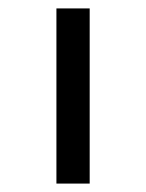

<svg xmlns="http://www.w3.org/2000/svg" viewBox="-20 -436 346 456"><path d="M114 0V-416H193V0Z"/></svg>

Font: EauTestText Medium
Style: Regular
Weight: 500
Designer: Christian Thalmann (Catharsis Fonts)
Version: Version 0.001;PS 000.001;hotconv 1.0.88;makeotf.lib2.5.64775